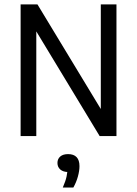

<svg xmlns="http://www.w3.org/2000/svg" viewBox="-20 -615 620 868"><path d="M73.2 0V-595H149.4L452.8 -94H435.7V-595H506.5V0H430.4L127.2 -501H144.1V0ZM263.9 232.8Q276.7 203.4 281.1 182.3Q285.5 161.2 285.5 140.8L297.6 162.7H289.5Q265.4 162.7 252.6 151.3Q239.7 140 239.7 121.7Q239.7 103.7 252.2 92.7Q264.7 81.7 288 81.7Q313.3 81.7 326.3 95.4Q339.3 109 339.3 136Q339.3 157.1 332.1 183.3Q324.8 209.5 311.6 232.8Z"/></svg>

Font: Encode Sans SC Condensed Thin
Style: Regular
Weight: 100
Width: 3
Designer: Multiple Designers
Foundry: Impallari Type
Version: Version 3.002